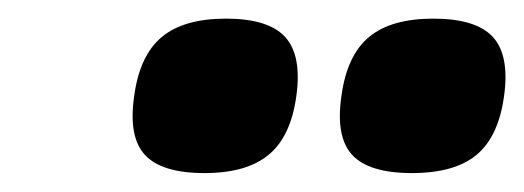

<svg xmlns="http://www.w3.org/2000/svg" viewBox="-20 -762 557 204"><path d="M197.3 -578.1Q151.9 -578.1 134 -597.4Q116.2 -616.7 122.6 -660.2Q128.4 -703.1 151.9 -722.7Q175.3 -742.2 220.2 -742.2Q265.1 -742.2 283 -722.7Q300.8 -703.1 294.9 -660.2Q289.1 -617.2 265.6 -597.7Q242.2 -578.1 197.3 -578.1ZM440.4 -742.2Q485.8 -742.2 503.7 -722.7Q521.5 -703.1 515.6 -660.2Q509.8 -617.2 486.6 -597.7Q463.4 -578.1 417.5 -578.1Q372.1 -578.1 354.2 -597.4Q336.4 -616.7 342.8 -660.2Q348.6 -703.1 372.1 -722.7Q395.5 -742.2 440.4 -742.2Z"/></svg>

Font: Fivo Sans
Style: Italic
Weight: 700
Designer: Alexander Slobzheninov
Foundry: Alexander Slobzheninov
Version: 1.0